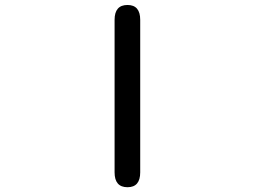

<svg xmlns="http://www.w3.org/2000/svg" viewBox="-20 -742 1040 783"><path d="M447.3 -39.1V-661.1Q447.3 -721.7 500 -721.7Q551.8 -721.7 551.8 -661.1V-39.1Q551.8 21.5 500 21.5Q447.3 21.5 447.3 -39.1Z"/></svg>

Font: jf-openhuninn-1.0
Style: Regular
Weight: 400
Designer: [Kosugi Maru]
      Designed by Motoya company      

      [Varela Round]
      Joe Prince(Latin component); Avraham Co
Foundry: justfont CO.,LTD.
Version: 1.0